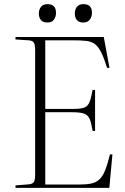

<svg xmlns="http://www.w3.org/2000/svg" viewBox="-20 -909 607 929"><path d="M55 0V-12L119 -17Q138 -19 144 -28.5Q150 -38 150 -63V-666Q150 -693 143.5 -703Q137 -713 117 -714L55 -718V-730H482L510 -580L498 -581Q483 -629 469.5 -656Q456 -683 439.5 -695.5Q423 -708 397.5 -711Q372 -714 333 -714H199V-382H333Q371 -382 388 -388.5Q405 -395 413 -414.5Q421 -434 428 -474H440V-275L428 -276Q422 -314 414 -333Q406 -352 387.5 -359Q369 -366 329 -366H199V-16H359Q395 -16 419 -20.5Q443 -25 459.5 -39.5Q476 -54 488 -83.5Q500 -113 512 -162H524L509 0ZM383 -800Q362 -800 352 -812Q342 -824 342 -843Q342 -863 352 -876Q362 -889 384 -889Q425 -889 425 -847Q425 -828 414.5 -814Q404 -800 383 -800ZM209 -800Q188 -800 178 -812Q168 -824 168 -843Q168 -863 178.5 -876Q189 -889 210 -889Q251 -889 251 -847Q251 -828 241 -814Q231 -800 209 -800Z"/></svg>

Font: Display Extralight
Style: Regular
Weight: 200
Designer: Latin by Veronika Burian and Jose Scaglione. Greek by Irene Vlachou. Cyrillic by Vera Evstafieva.
Foundry: TypeTogether
Version: Version 3.002